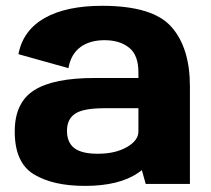

<svg xmlns="http://www.w3.org/2000/svg" viewBox="-20 -618 709 645"><path d="M469.5 0H618V-327.5C618 -414 597.5 -481 555.5 -528C514 -575 436.5 -598.5 323 -598.5C166 -598.5 62 -545 42 -436L210 -389C220.5 -454 268.5 -483 331 -483C365.5 -483 393.5 -474.5 414 -457.5C435 -441 445 -413 445 -374V-356H297.5C206 -356 138.5 -342.5 95 -315C51.5 -287.5 29.5 -241.5 29.5 -176C29.5 -106.5 51 -58.5 93.5 -32.5C136.5 -6.5 193.5 6.5 265.5 6.5C341.5 6.5 401 -8 443.5 -37C448 -40 452.5 -43 456.5 -46.5ZM445 -176.5C445 -156.5 432.5 -139 406.5 -124C380.5 -109 348 -101.5 308 -101.5C272 -101.5 246 -108 229.5 -120.5C213 -133.5 205 -153 205 -178.5C205 -204.5 214 -224 232.5 -236C250.5 -248.5 284 -254.5 333.5 -254.5H445Z"/></svg>

Font: Anybody
Style: Bold
Weight: 700
Designer: Tyler Finck
Foundry: Etcetera Type Company
Version: Version 1.110